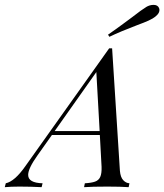

<svg xmlns="http://www.w3.org/2000/svg" viewBox="-90 -775 680 795"><path d="M446 -16.1 442.7 0Q410.5 -2.4 354.8 -2.4Q289.5 -2.4 258.1 0L261.3 -16.1Q288.7 -17.7 303.6 -23Q318.5 -28.2 325 -42.3Q331.5 -56.5 330.6 -83.9L323.4 -216.1H125L64.5 -130.6Q26.6 -77.4 26.6 -50.8Q26.6 -17.7 86.3 -16.1L82.3 0Q37.9 -2.4 -9.7 -2.4Q-44.4 -2.4 -70.2 0L-66.1 -16.1Q-29 -24.2 14.5 -86.3L362.1 -575H374.2L406.5 -67.7Q408.9 -41.1 420.2 -29Q431.5 -16.9 446 -16.1ZM322.6 -232.3 308.9 -476.6 136.3 -232.3ZM457.3 -704Q496.8 -734.7 515.3 -746Q529.8 -754.8 546 -754.8Q562.9 -754.8 568.5 -741.9Q570.2 -737.1 570.2 -733.9Q570.2 -723.4 561.7 -714.1Q553.2 -704.8 541.9 -698.4Q526.6 -689.5 504.4 -681Q482.3 -672.6 478.2 -671Q408.1 -644.4 362.9 -622.6L357.3 -631.5Q391.1 -654.8 419.8 -676.2Q448.4 -697.6 457.3 -704Z"/></svg>

Font: Playfair Display SC
Style: Italic
Weight: 400
Italic angle: -14°
Designer: Claus Eggers Sørensen
Foundry: Claus Eggers Sørensen
Version: Version 1.202; ttfautohint (v1.6)